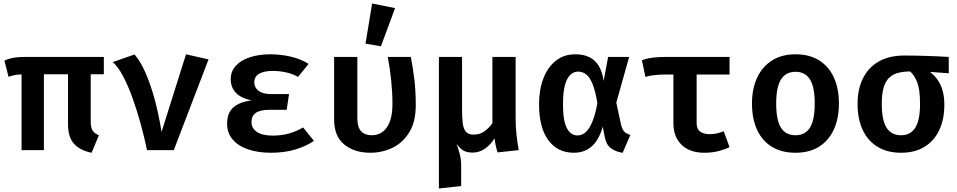

<svg xmlns="http://www.w3.org/2000/svg" viewBox="-20 -853 5440 1091"><path d="M229.5 -447V0H102.5V-447ZM495.5 -447.5V-164Q495.5 -128.5 506.2 -111.2Q517 -94 542 -84.5L500.5 15Q435.5 2 401 -35.5Q366.5 -73 366.5 -147V-447ZM570 -529.5V-431H148Q113.5 -431 93.5 -429.8Q73.5 -428.5 59.5 -425.5Q45.5 -422.5 28.5 -416.5L5 -509Q21 -516 37.5 -520.5Q54 -525 74.5 -527.2Q95 -529.5 122 -529.5Z M815.5 0Q799.5 -76.5 778.2 -153.2Q757 -230 732.2 -298.5Q707.5 -367 679.5 -419.8Q651.5 -472.5 621 -500.5L744.5 -543.5Q778.5 -504.5 807 -439.2Q835.5 -374 858.8 -288.8Q882 -203.5 898 -103.5L1037 -544.5L1165 -515.5L967.5 0Z M1609 -229H1513.5Q1457.5 -229 1433.2 -211.5Q1409 -194 1409 -159.5Q1409 -124 1440 -103.2Q1471 -82.5 1530 -82.5Q1581 -82.5 1623.5 -94.8Q1666 -107 1702 -129L1764 -52.5Q1720.5 -22.5 1658.8 -3.8Q1597 15 1519.5 15Q1447.5 15 1391.2 -3.8Q1335 -22.5 1302.8 -59.5Q1270.5 -96.5 1270.5 -150Q1270.5 -210 1304.5 -241.5Q1338.5 -273 1409 -282.5Q1347.5 -296 1319.2 -327Q1291 -358 1291 -402.5Q1291 -448.5 1320.8 -480.2Q1350.5 -512 1401.5 -528.2Q1452.5 -544.5 1515.5 -544.5Q1573.5 -544.5 1630.8 -531.5Q1688 -518.5 1733.5 -490L1673.5 -416Q1643 -433.5 1605.5 -441.8Q1568 -450 1530 -450Q1480 -450 1452.5 -434Q1425 -418 1425 -385Q1425 -355.5 1449.2 -337Q1473.5 -318.5 1520 -318.5H1622.5Z M2314.5 -529.5Q2326.5 -467.5 2334.5 -401.2Q2342.5 -335 2342.5 -255.5Q2342.5 -161.5 2306 -101.8Q2269.5 -42 2210.5 -13.5Q2151.5 15 2084 15Q1994 15 1936.2 -32Q1878.5 -79 1878.5 -173V-529.5H2010.5V-182Q2010.5 -130.5 2031.8 -107.5Q2053 -84.5 2092 -84.5Q2116 -84.5 2137 -93.8Q2158 -103 2174.5 -124Q2191 -145 2200.5 -179.5Q2210 -214 2210 -264Q2210 -326 2203 -394.2Q2196 -462.5 2183.5 -529.5ZM2094.5 -833 2225 -807 2144.5 -590 2057 -605Z M2910 -529.5V-181Q2910 -130 2915.2 -84.2Q2920.5 -38.5 2927.5 0L2807.5 13Q2802.5 -1 2797.5 -23Q2792.5 -45 2790 -67Q2768 -30.5 2735.8 -8.2Q2703.5 14 2666.5 14Q2634 14 2614.5 3.2Q2595 -7.5 2574 -35Q2586.5 -2.5 2593.5 26Q2600.5 54.5 2600.5 91.5V204L2474 218V-529.5H2605.5V-230Q2605.5 -184 2609.5 -152.5Q2613.5 -121 2627.5 -104.5Q2641.5 -88 2672.5 -88Q2706 -88 2732.5 -106.8Q2759 -125.5 2778 -153V-529.5Z M3249 -544.5Q3296.5 -544.5 3329.5 -528Q3362.5 -511.5 3382.8 -477.8Q3403 -444 3410 -393L3435.5 -529.5H3555L3482 -270L3508.5 -147Q3515.5 -116.5 3528 -104.5Q3540.5 -92.5 3562 -86.5L3518 15.5Q3477 8.5 3450.5 -11.5Q3424 -31.5 3415.5 -79L3405 -133Q3392 -86.5 3370.2 -53.5Q3348.5 -20.5 3316.2 -2.8Q3284 15 3240.5 15Q3148.5 15 3095.8 -56.2Q3043 -127.5 3043 -261.5Q3043 -343.5 3067.8 -407.5Q3092.5 -471.5 3138.5 -508Q3184.5 -544.5 3249 -544.5ZM3265.5 -446Q3224 -446 3201.5 -400.2Q3179 -354.5 3179 -261.5Q3179 -166.5 3201 -125Q3223 -83.5 3261.5 -83.5Q3277 -83.5 3292.5 -91.2Q3308 -99 3323 -119Q3338 -139 3351 -174.8Q3364 -210.5 3374.5 -266.5Q3363.5 -334.5 3347.8 -373.8Q3332 -413 3311.8 -429.5Q3291.5 -446 3265.5 -446Z M4125.5 -529.5V-429.5H3760Q3742 -429.5 3723.8 -428.5Q3705.5 -427.5 3686.8 -424.8Q3668 -422 3647.5 -416L3627.5 -510.5Q3655 -521 3687.2 -525.2Q3719.5 -529.5 3761.5 -529.5ZM3938.5 -445.5V-153.5Q3938.5 -119.5 3958.8 -105Q3979 -90.5 4012.5 -90.5Q4033.5 -90.5 4054 -95.2Q4074.5 -100 4092.5 -107L4125.5 -17Q4101.5 -4.5 4064.2 5.2Q4027 15 3982 15Q3900 15 3853.2 -30Q3806.5 -75 3806.5 -153V-445.5Z M4500.5 -544.5Q4579.5 -544.5 4634.5 -510Q4689.5 -475.5 4718.2 -412.8Q4747 -350 4747 -266Q4747 -180 4718 -117Q4689 -54 4634 -19.5Q4579 15 4500 15Q4421.5 15 4366.2 -18.8Q4311 -52.5 4282 -115.2Q4253 -178 4253 -265Q4253 -348 4282 -411Q4311 -474 4366.5 -509.2Q4422 -544.5 4500.5 -544.5ZM4500.5 -445Q4445 -445 4417.8 -401.5Q4390.5 -358 4390.5 -265Q4390.5 -171 4417.5 -127.8Q4444.5 -84.5 4500 -84.5Q4555.5 -84.5 4582.5 -127.8Q4609.5 -171 4609.5 -266Q4609.5 -358.5 4582.5 -401.8Q4555.5 -445 4500.5 -445Z M5119.5 -537.5Q5178 -537.5 5247 -535.2Q5316 -533 5371 -529.5V-436.5L5238 -446.5L5167.5 -447Q5125.5 -448 5092.5 -441.2Q5059.5 -434.5 5036.8 -415.2Q5014 -396 5002.2 -359Q4990.5 -322 4990.5 -263Q4990.5 -170 5017.8 -127.2Q5045 -84.5 5100 -84.5Q5154 -84.5 5181 -127.5Q5208 -170.5 5208 -263.5Q5208 -347.5 5190 -390Q5172 -432.5 5145 -452.5L5246 -456Q5291 -431 5318.5 -381.8Q5346 -332.5 5346 -258.5Q5346 -174.5 5317 -113.2Q5288 -52 5233 -18.5Q5178 15 5100 15Q5022.5 15 4967 -18.5Q4911.5 -52 4882.2 -114.5Q4853 -177 4853 -263Q4853 -345.5 4883.2 -407.2Q4913.5 -469 4972.8 -503.2Q5032 -537.5 5119.5 -537.5Z"/></svg>

Font: Fira Code Light SemiBold
Style: Regular
Weight: 600
Monospace: yes
Version: Version 5.002